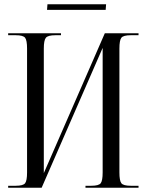

<svg xmlns="http://www.w3.org/2000/svg" viewBox="-20 -874 682 894"><path d="M472 -828H199L201 -854H474ZM18 0V-9H53Q88 -9 97 -21Q106 -33 106 -71V-648Q106 -686 97 -698Q88 -710 53 -710H18V-719H264V-710H238Q203 -710 193.5 -698Q184 -686 184 -648V-68L468 -719H625V-710H589Q554 -710 545 -698Q536 -686 536 -648V-71Q536 -33 545 -21Q554 -9 589 -9H625V0H378V-9H405Q440 -9 449 -21Q458 -33 458 -71V-651L174 0Z"/></svg>

Font: FoglihtenNo06
Style: Regular
Weight: 500
Designer: gluk (gluksza@wp.pl)
Foundry: gluk (gluksza@wp.pl)
Version: Version 0.76